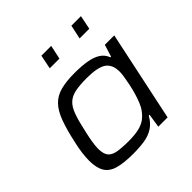

<svg xmlns="http://www.w3.org/2000/svg" viewBox="-186 -862 1023 1023"><g transform="rotate(-45 325.5 -350.0)"><path d="M248 8Q179 8 136.5 -4Q94 -16 75 -47Q56 -78 56 -132Q56 -157 60 -189Q64 -221 73 -259Q90 -337 109 -387.5Q128 -438 155.5 -466.5Q183 -495 225.5 -506.5Q268 -518 331 -518Q386 -518 425.5 -511Q465 -504 490 -487.5Q515 -471 526 -442H531L552 -510H623L515 0H445L457 -78H451Q431 -42 402 -23Q373 -4 335 2Q297 8 248 8ZM279 -57Q325 -57 355 -64Q385 -71 405 -85Q425 -99 441 -121Q453 -136 463 -160.5Q473 -185 481 -212.5Q489 -240 494.5 -267Q500 -294 503.5 -316.5Q507 -339 507 -352Q507 -407 473.5 -430Q440 -453 359 -453Q305 -453 271 -446Q237 -439 215.5 -419Q194 -399 180 -359.5Q166 -320 152 -255Q144 -220 139.5 -192Q135 -164 135 -143Q135 -106 149 -87.5Q163 -69 194.5 -63Q226 -57 279 -57ZM481 -629 498 -708H570L554 -629ZM256 -629 272 -708H346L329 -629Z"/></g></svg>

Font: Saira Expanded
Style: Italic
Weight: 400
Width: 7
Italic angle: -12°
Designer: Hector Gatti with collaboration of the Omnibus-Type team
Foundry: Omnibus-Type
Version: Version 1.101